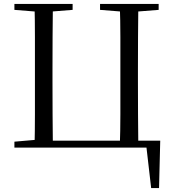

<svg xmlns="http://www.w3.org/2000/svg" viewBox="-20 -748 873 973"><path d="M155 0Q157 -84 157 -168Q157 -252 157 -337V-391Q157 -476 157 -560.5Q157 -645 155 -728H248Q247 -645 246.5 -561Q246 -477 246 -391V-337Q246 -252 246.5 -168Q247 -84 248 0ZM587 0Q590 -84 590 -168Q590 -252 590 -337V-391Q590 -476 590 -560.5Q590 -645 587 -728H681Q680 -645 679.5 -561Q679 -477 679 -391V-337Q679 -252 679.5 -168Q680 -84 681 0ZM202 0V-35H792L786 205H746L719 -29L762 0ZM53 -698V-728H348V-698L210 -687H190ZM487 -698V-728H784V-698L645 -687H625ZM53 0V-30L191 -42H202V0Z"/></svg>

Font: Noto Serif TC
Style: Regular
Weight: 400
Designer: Ryoko NISHIZUKA  (kana & ideographs); Frank Grießhammer (Latin, Greek & Cyrillic); Wenlong ZHANG  (bopomofo); Sandoll Co
Foundry: Adobe
Version: Version 2.003-H1;hotconv 1.1.1;makeotfexe 2.6.0